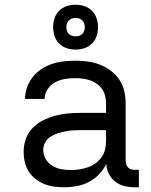

<svg xmlns="http://www.w3.org/2000/svg" viewBox="-20 -785 640 813"><path d="M251 8Q229 8 207.5 5Q186 2 166.5 -6Q147 -14 130 -27.5Q113 -41 101.5 -59Q90 -77 85 -98.5Q80 -120 80 -141Q80 -169 89 -195.5Q98 -222 117 -242Q136 -262 160.5 -274.5Q185 -287 212 -294.5Q239 -302 266.5 -304.5Q294 -307 321 -307H429V-347Q429 -363 425 -379Q421 -395 412 -408Q403 -421 389.5 -430.5Q376 -440 361 -445Q346 -450 330 -452Q314 -454 298 -454Q276 -454 254.5 -450.5Q233 -447 213.5 -436.5Q194 -426 181.5 -407Q169 -388 169 -366H86Q86 -391 94.5 -415Q103 -439 118.5 -458.5Q134 -478 155 -492Q176 -506 199.5 -514Q223 -522 248 -525Q273 -528 298 -528Q325 -528 351.5 -524.5Q378 -521 402.5 -511.5Q427 -502 448.5 -486Q470 -470 485 -448Q500 -426 506 -400Q512 -374 512 -347V-104Q512 -97 514.5 -89Q517 -81 522.5 -75.5Q528 -70 535.5 -68Q543 -66 551 -66H568V8H551Q529 8 507.5 3Q486 -2 468.5 -15.5Q451 -29 441 -49Q431 -69 430 -91Q418 -66 399 -46.5Q380 -27 356 -14.5Q332 -2 305 3Q278 8 251 8ZM282 -65Q300 -65 318 -68Q336 -71 353 -77Q370 -83 385 -94Q400 -105 410.5 -120Q421 -135 425 -153Q429 -171 429 -189V-234H321Q305 -234 288 -233Q271 -232 255 -228.5Q239 -225 223 -220Q207 -215 193 -205.5Q179 -196 171 -181Q163 -166 163 -150Q163 -129 174 -111Q185 -93 202.5 -82.5Q220 -72 240.5 -68.5Q261 -65 282 -65ZM300 -575Q281 -575 262.5 -581Q244 -587 230.5 -600.5Q217 -614 211 -632.5Q205 -651 205 -670Q205 -689 211 -707.5Q217 -726 230.5 -739.5Q244 -753 262.5 -759Q281 -765 300 -765Q319 -765 337.5 -759Q356 -753 369.5 -739.5Q383 -726 389 -707.5Q395 -689 395 -670Q395 -651 389 -632.5Q383 -614 369.5 -600.5Q356 -587 337.5 -581Q319 -575 300 -575ZM300 -631Q308 -631 315.5 -633.5Q323 -636 328.5 -641.5Q334 -647 336.5 -654.5Q339 -662 339 -670Q339 -678 336.5 -685.5Q334 -693 328.5 -698.5Q323 -704 315.5 -706.5Q308 -709 300 -709Q292 -709 284.5 -706.5Q277 -704 271.5 -698.5Q266 -693 263.5 -685.5Q261 -678 261 -670Q261 -662 263.5 -654.5Q266 -647 271.5 -641.5Q277 -636 284.5 -633.5Q292 -631 300 -631Z"/></svg>

Font: Nova
Style: Regular
Weight: 400
Monospace: yes
Designer: Belleve Invis
Foundry: Belleve Invis
Version: Version 24.1.4; ttfautohint (v1.8.4)